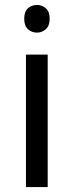

<svg xmlns="http://www.w3.org/2000/svg" viewBox="-20 -757 298 777"><path d="M130 -737Q150 -737 165.5 -723.5Q181 -710 181 -681Q181 -653 165.5 -639Q150 -625 130 -625Q108 -625 93 -639Q78 -653 78 -681Q78 -710 93 -723.5Q108 -737 130 -737ZM173 -536V0H85V-536Z"/></svg>

Font: Noto Sans Test
Style: Regular
Weight: 400
Version: Version 1.002; ttfautohint (v1.8.4.7-5d5b)